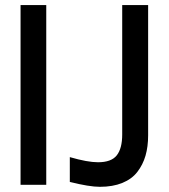

<svg xmlns="http://www.w3.org/2000/svg" viewBox="-20 -720 657 748"><path d="M60.1 -700.2H160.2V0H60.1ZM252 -11.2V-107.9Q320.8 -87.9 361.8 -87.9Q413.6 -87.9 434.8 -114.7Q456.1 -141.6 456.1 -195.8V-700.2H557.1V-192.9Q557.1 -148.9 546.9 -113.5Q536.6 -78.1 515.1 -50.3Q493.7 -22.5 456.5 -7.3Q419.4 7.8 369.1 7.8Q328.1 7.8 252 -11.2Z"/></svg>

Font: TASA Explorer Medium
Style: Regular
Weight: 500
Designer: Weizhong Zhang
Foundry: Local Remote
Version: Version 1.000;Glyphs 3.1.2 (3151)